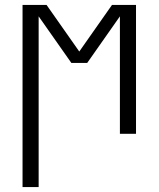

<svg xmlns="http://www.w3.org/2000/svg" viewBox="-20 -540 640 775"><path d="M71 215V-520H168L300 -332L432 -520H529V0H464V-474L332 -286H268L136 -474V215Z"/></svg>

Font: Iosevka Custom Light Extended
Style: Regular
Weight: 300
Width: 7
Monospace: yes
Designer: Belleve Invis
Foundry: Belleve Invis
Version: Version 11.2.4; ttfautohint (v1.8.4)